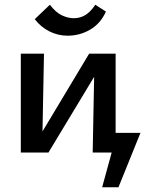

<svg xmlns="http://www.w3.org/2000/svg" viewBox="-20 -645 614 812"><path d="M446 0V-83H574L531 0ZM412 147 475 -83H574L481 147ZM372 0 380 -418H469V0ZM68 0V-418H166L158 0ZM132 0V-43L357 -418H410V-373L185 0ZM266 -494Q225 -494 188.5 -512.5Q152 -531 127 -564L191 -625Q216 -592 242 -580Q268 -568 291 -568Q320 -568 342 -582Q364 -596 383 -625L428 -596Q405 -545 361 -519.5Q317 -494 266 -494Z"/></svg>

Font: Ysabeau Infant SemiBold
Style: Regular
Weight: 600
Designer: Christian Thalmann (Catharsis Fonts)
Version: Version 2.002; featfreeze: ss01,ss02,lnum